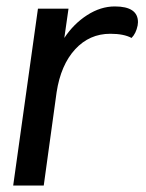

<svg xmlns="http://www.w3.org/2000/svg" viewBox="-20 -577 453 597"><path d="M409 -508 408 -498Q403 -473 389 -459Q365 -472 323 -472Q258 -472 213.5 -423.5Q169 -375 156 -290L116 0H21L98 -550H193L180 -459Q209 -503 251 -530Q293 -557 337 -557Q409 -557 409 -508Z"/></svg>

Font: Krub Medium
Style: Italic
Weight: 500
Italic angle: -8°
Designer: Ekaluck Peanpanawate
Foundry: Cadson Demak Co.,Ltd.
Version: Version 1.000; ttfautohint (v1.6)